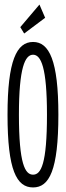

<svg xmlns="http://www.w3.org/2000/svg" viewBox="-20 -811 290 842"><path d="M86 -664 178 -733 153 -791 69 -692ZM125 11C196 11 236 -64 236 -308C236 -545 196 -627 125 -627C53 -627 13 -545 13 -308C13 -64 53 11 125 11ZM125 -45C90 -45 63 -92 63 -308C63 -515 90 -571 125 -571C160 -571 186 -515 186 -308C186 -92 160 -45 125 -45Z"/></svg>

Font: Inconsolata UltraCondensed Thin
Style: Regular
Weight: 100
Width: 1
Monospace: yes
Designer: Raph Levien, Cyreal, Brenton Simpson
Foundry: Raph Levien, Cyreal, Google
Version: Version 3.100